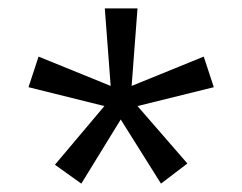

<svg xmlns="http://www.w3.org/2000/svg" viewBox="-20 -789 578 458"><path d="M308 -769 294 -584 466 -654 490 -581 308 -536 427 -399 364 -351 268 -504 174 -351 111 -396 229 -536 48 -581 72 -654 244 -584 230 -769Z"/></svg>

Font: Fauna One
Style: Regular
Weight: 400
Version: Version 1.001